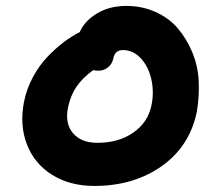

<svg xmlns="http://www.w3.org/2000/svg" viewBox="-20 -677 709 641"><path d="M294.9 -56.2Q213.9 -56.2 154.5 -93Q95.2 -129.9 70.1 -194.3Q44.9 -258.8 60.1 -336.9Q68.8 -380.4 89.8 -419.4Q110.8 -458.5 138.4 -487.3Q166 -516.1 192.6 -536.1Q219.2 -556.2 246.1 -569.8Q262.7 -607.4 304 -632.3Q345.2 -657.2 401.9 -657.2Q454.6 -657.2 499 -637.2Q543.5 -617.2 572.8 -583.3Q602.1 -549.3 621.3 -503.9Q640.6 -458.5 643.3 -408Q646 -357.4 637.2 -304.2Q613.3 -188 519.5 -122.1Q425.8 -56.2 294.9 -56.2ZM207 -317.9Q196.3 -264.6 223.6 -232.4Q251 -200.2 305.2 -200.2Q376.5 -200.2 425.5 -234.6Q474.6 -269 485.8 -326.2Q494.6 -368.2 485.6 -410.6Q476.6 -453.1 450.9 -481.4Q425.3 -509.8 390.1 -509.8Q362.8 -509.8 357.9 -480Q353.5 -461.9 339.6 -451.4Q325.7 -440.9 308.1 -440.9Q300.8 -440.9 291 -442.9Q254.4 -416 234.9 -387Q215.3 -357.9 207 -317.9Z"/></svg>

Font: Shantell Sans Irregular Bouncy
Style: Bold Italic
Weight: 700
Italic angle: -11.31°
Designer: Stephen Nixon, Anya Danilova, Shantell Martin
Foundry: Arrow Type
Version: Version 1.006;[9816181b4]